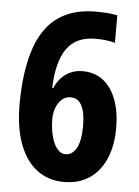

<svg xmlns="http://www.w3.org/2000/svg" viewBox="-53 -764 589 816"><g transform="rotate(5 242.0 -356.5)"><path d="M34 -303Q34 -371 42.5 -433.5Q51 -496 69.5 -548.5Q88 -601 121 -640.5Q154 -680 204.5 -701.5Q255 -723 324 -723Q346 -723 370 -721.5Q394 -720 415 -715V-598Q397 -603 376.5 -605.5Q356 -608 333 -608Q290 -608 259.5 -594Q229 -580 209 -551.5Q189 -523 178.5 -481Q168 -439 166 -384H171Q182 -410 199 -428Q216 -446 238.5 -456Q261 -466 289 -466Q341 -466 377 -438Q413 -410 432.5 -358.5Q452 -307 452 -237Q452 -163 428 -107Q404 -51 359 -20.5Q314 10 250 10Q201 10 161 -10.5Q121 -31 92.5 -71Q64 -111 49 -169Q34 -227 34 -303ZM246 -108Q276 -108 293.5 -139.5Q311 -171 311 -235Q311 -291 295.5 -321Q280 -351 248 -351Q226 -351 210.5 -337Q195 -323 186.5 -300.5Q178 -278 178 -252Q178 -225 182.5 -199.5Q187 -174 195.5 -153.5Q204 -133 217 -120.5Q230 -108 246 -108Z"/></g></svg>

Font: Noto Sans Display Condensed
Style: Bold
Weight: 700
Width: 3
Designer: Monotype Design Team
Foundry: Monotype Imaging Inc.
Version: Version 2.003